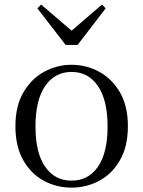

<svg xmlns="http://www.w3.org/2000/svg" viewBox="-20 -818 636 852"><path d="M297.5 14.6Q231.2 14.6 174.4 -15.9Q117.6 -46.5 83 -107.4Q48.4 -168.3 48.4 -257.8Q48.4 -347.6 84.1 -408.5Q119.7 -469.3 176.7 -500Q233.7 -530.6 297.5 -530.6Q362.2 -530.6 419.2 -500.1Q476.2 -469.5 511.9 -408.7Q547.5 -347.8 547.5 -257.8Q547.5 -168 512.4 -107.2Q477.3 -46.3 420.5 -15.8Q363.7 14.6 297.5 14.6ZM297.5 -16.4Q372 -16.4 414.7 -78.2Q457.4 -140.1 457.4 -256.6Q457.4 -373.4 414.7 -436.1Q372 -498.8 297.5 -498.8Q223.1 -498.8 180.3 -436.1Q137.5 -373.4 137.5 -256.6Q137.5 -140.1 180.3 -78.2Q223.1 -16.4 297.5 -16.4ZM162.4 -797.8 325.2 -658.4H270.5L432.6 -797.8L448.8 -780.9L324.5 -618.7H271.3L145.9 -780.9Z"/></svg>

Font: Noto Serif TC
Style: Regular
Weight: 200
Designer: Ryoko NISHIZUKA 西塚涼子 (kana & ideographs); Frank Grießhammer (Latin, Greek & Cyrillic); Wenlong ZHANG 张文龙 (bopomofo); San
Foundry: Adobe
Version: Version 2.001;hotconv 1.1.0;makeotfexe 2.6.0